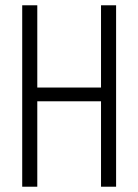

<svg xmlns="http://www.w3.org/2000/svg" viewBox="-20 -706 523 726"><path d="M64 0V-686H121V-375H362V-686H419V0H362V-323H121V0Z"/></svg>

Font: Archivo ExtraCondensed ExtraLight
Style: Regular
Weight: 250
Width: 2
Designer: Hector Gatti
Foundry: Omnibus-Type
Version: Version 2.001